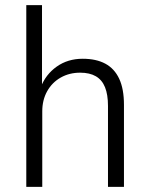

<svg xmlns="http://www.w3.org/2000/svg" viewBox="-20 -725 581 745"><path d="M82 0V-705H143V-386H138Q157 -436 200 -466.5Q243 -497 301 -497Q353 -497 388.5 -478Q424 -459 442.5 -419.5Q461 -380 461 -318V0H399V-314Q399 -358 387.5 -386.5Q376 -415 352 -429Q328 -443 291 -443Q249 -443 215.5 -424Q182 -405 163 -371Q144 -337 144 -293V0Z"/></svg>

Font: Nunito Sans 10pt SemiCondensed Light
Style: Regular
Weight: 300
Width: 4
Designer: Vernon Adams
Foundry: Vernon Adams
Version: Version 3.101;gftools[0.9.27]